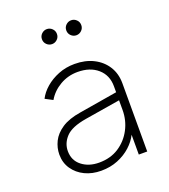

<svg xmlns="http://www.w3.org/2000/svg" viewBox="-139 -851 851 964"><g transform="rotate(-20 287.0 -369.0)"><path d="M237 12Q286 12 326.5 -4.5Q367 -21 396.5 -48Q426 -75 441 -106V0H486V-365Q486 -416 461.5 -455Q437 -494 393.5 -516Q350 -538 293 -538Q246 -538 206 -522Q166 -506 136.5 -480.5Q107 -455 92 -425L132 -404Q156 -445 199 -470Q242 -495 293 -495Q360 -495 400.5 -459.5Q441 -424 441 -365V-333L237 -299Q174 -289 136.5 -264Q99 -239 82.5 -205.5Q66 -172 66 -136Q66 -92 89 -58.5Q112 -25 150.5 -6.5Q189 12 237 12ZM112 -138Q112 -180 143 -213Q174 -246 252 -259L441 -290V-238Q441 -183 416 -135.5Q391 -88 346.5 -59Q302 -30 241 -30Q186 -30 149 -59Q112 -88 112 -138ZM222 -670Q238 -670 250 -681.5Q262 -693 262 -710Q262 -727 250 -738.5Q238 -750 222 -750Q206 -750 194 -738.5Q182 -727 182 -710Q182 -693 194 -681.5Q206 -670 222 -670ZM352 -670Q368 -670 380 -681.5Q392 -693 392 -710Q392 -727 380 -738.5Q368 -750 352 -750Q336 -750 324 -738.5Q312 -727 312 -710Q312 -693 324 -681.5Q336 -670 352 -670Z"/></g></svg>

Font: Plus Jakarta Sans ExtraLight
Style: Regular
Weight: 200
Designer: Gumpita Rahayu
Foundry: Tokotype
Version: Version 2.004; ttfautohint (v1.8.3)